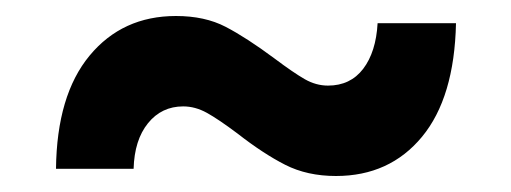

<svg xmlns="http://www.w3.org/2000/svg" viewBox="-20 -471 639 240"><path d="M277 -304Q253 -322 238.5 -330Q224 -338 209 -338Q182 -338 165 -317Q148 -296 147 -260H50Q51 -352 92 -401.5Q133 -451 200 -451Q236 -451 262 -437.5Q288 -424 323 -398Q347 -380 361 -372Q375 -364 390 -364Q418 -364 434 -385Q450 -406 452 -442H550Q548 -349 507.5 -300Q467 -251 400 -251Q364 -251 336.5 -265Q309 -279 277 -304Z"/></svg>

Font: Chess Sans
Style: Bold
Weight: 700
Designer: Wolf Bōese
Foundry: Wolf Bōese
Version: Version 7.223